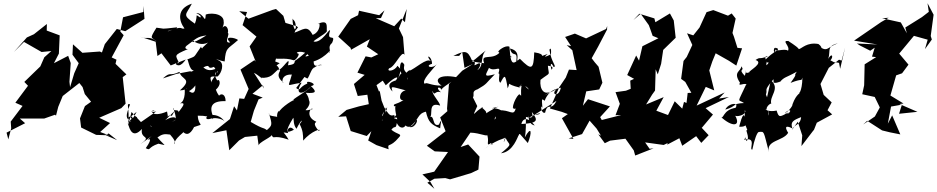

<svg xmlns="http://www.w3.org/2000/svg" viewBox="-20 -847 5855 1200"><path d="M662 -1 606 -22 668 -78 600 -111 738 -171 765 -199 747 -365 770 -382 702 -448 708 -474 678 -488 753 -627 732 -650 749 -739 876 -772 877 -810 883 -729 763 -652 710 -666 635 -571 617 -519 604 -525 495 -517 436 -570 433 -505 472 -452 444 -389 418 -302 414 -336 422 -453 406 -498 317 -452 348 -512 353 -626 272 -656 273 -697 192 -633 148 -613 67 -522 130 -585 240 -522 301 -528 257 -489 232 -432 132 -335 155 -311 76 -205 121 -185 47 -87 50 -45 32 24 21 -18 137 -77 104 -106H256L324 -130L330 -124L344 -179L372 -247L482 -333L526 -257L547 -216L545 -265L492 -327L456 -353L496 -303L510 -259L569 -187L582 -138L577 -231L511 -184L508 -177L480 -107L487 -50L581 -4L640 -2L659 -13L712 29L632 -6Z M1054 -123C1014 -137 1038 -81 1024 -150C915 -104 919 -172 947 -153C936 -157 902 -141 956 -150L861 -84L802 -147L780 -61C794 -178 763 -203 793 -195C765 -122 763 -109 800 -85C779 -87 776 -147 807 -99C814 -142 769 -93 834 -148C808 -98 787 -78 838 -114C809 -135 772 -57 779 -80C790 -33 811 20 867 -41C854 27 936 -2 857 54C973 -25 960 -32 902 28C933 10 912 50 891 79C924 97 900 75 970 51C1028 63 1013 70 964 12C991 -7 1004 -12 1043 -6C1069 23 1081 45 1068 54C1079 -6 1182 -37 1109 -43C1138 5 1167 -1 1193 -53C1266 -79 1220 -50 1216 -124C1316 -125 1309 -93 1309 -102C1295 -114 1376 -111 1386 -83C1371 -113 1334 -131 1304 -128C1260 -128 1252 -83 1315 -112C1284 -181 1302 -217 1390 -215C1390 -258 1363 -266 1349 -249C1324 -284 1332 -297 1324 -282C1375 -324 1345 -360 1339 -343C1299 -394 1359 -424 1338 -390C1356 -457 1305 -376 1251 -426C1304 -453 1267 -408 1317 -429C1359 -380 1293 -353 1302 -327C1292 -370 1287 -370 1340 -369C1365 -390 1385 -451 1349 -468C1305 -494 1343 -468 1384 -463C1392 -554 1400 -536 1468 -597C1447 -614 1374 -623 1419 -582C1361 -571 1454 -674 1371 -632C1430 -609 1402 -716 1371 -674C1394 -734 1365 -719 1303 -665C1336 -677 1350 -636 1374 -693C1398 -756 1310 -772 1266 -756C1261 -689 1259 -765 1206 -766C1263 -738 1214 -735 1235 -735C1192 -762 1221 -757 1198 -699C1114 -757 1143 -752 1179 -824C1083 -793 1097 -717 1133 -669C1103 -662 1131 -691 1029 -651C1029 -658 1099 -667 1085 -676C970 -663 1018 -668 958 -674C911 -599 926 -617 962 -587C907 -628 901 -597 855 -618L953 -586L964 -497L989 -514L1047 -438L1141 -475C1115 -437 1082 -414 1059 -483C1065 -462 1047 -449 1099 -453C1078 -503 1060 -500 1154 -540C1144 -539 1125 -548 1154 -567C1205 -604 1210 -618 1272 -626C1286 -637 1167 -558 1185 -593C1208 -577 1241 -562 1280 -581C1234 -537 1238 -551 1255 -519C1233 -579 1223 -536 1240 -560C1181 -477 1212 -502 1147 -474C1157 -493 1158 -405 1194 -406C1221 -424 1170 -390 1171 -402L1082 -385L998 -357C1051 -404 1034 -366 1102 -398C1109 -348 1191 -358 1104 -282C1157 -282 1168 -320 1149 -296C1133 -255 1179 -282 1201 -313C1203 -252 1175 -254 1131 -309C1136 -298 1143 -216 1105 -201C1149 -209 1117 -176 1095 -145C1101 -169 1056 -146 1064 -173C1081 -109 1091 -90 1049 -88C1098 -91 1087 -141 1008 -93C958 -57 923 -50 918 -62L961 -45L1071 -153Z M1655 -401 1728 -452 1700 -463 1721 -539 1737 -584 1687 -521 1657 -481C1615 -467 1644 -465 1696 -487C1705 -470 1754 -491 1817 -470C1831 -472 1855 -509 1844 -512C1811 -520 1882 -538 1910 -499C1861 -482 1912 -512 1935 -541C1876 -519 1893 -516 1831 -472C1809 -463 1841 -446 1780 -439C1798 -510 1750 -414 1712 -403C1748 -408 1695 -475 1648 -437C1668 -433 1604 -394 1665 -422C1649 -460 1606 -455 1620 -443L1691 -406L1637 -447ZM1630 -294 1567 -392C1591 -381 1635 -342 1610 -361C1674 -357 1685 -384 1717 -412C1760 -414 1682 -384 1751 -332C1744 -320 1730 -384 1804 -381C1781 -293 1762 -315 1865 -330C1818 -254 1869 -250 1922 -305C1907 -279 1788 -218 1819 -222C1804 -220 1710 -158 1719 -130C1736 -183 1697 -131 1718 -103C1738 -127 1653 -112 1661 -139C1682 -67 1683 -65 1648 -34C1618 -55 1634 -34 1547 -85L1567 -155L1596 -226L1622 -237L1558 -261L1623 -314ZM1901 -356C1913 -365 1927 -425 1947 -426C1906 -395 1975 -455 1991 -440C1969 -442 1941 -419 1940 -463C2025 -489 2063 -565 2034 -515C2056 -528 2022 -552 2055 -578C2085 -644 2017 -577 2043 -656C2039 -673 1993 -577 1941 -587C1934 -593 2010 -631 2023 -651C2019 -680 2037 -728 1966 -698C1985 -719 1985 -647 1934 -629C1899 -695 1875 -660 1818 -642C1838 -662 1809 -655 1808 -732C1809 -719 1832 -727 1829 -659C1875 -710 1787 -653 1806 -611L1838 -682L1764 -704L1751 -748L1705 -791L1683 -785L1533 -730L1475 -777L1524 -772L1496 -690L1583 -618L1540 -557L1578 -462L1570 -471L1490 -417L1483 -412L1534 -291L1506 -229L1476 -232L1461 -157L1443 -183L1417 -103L1307 -15L1395 -33L1413 92L1474 31L1511 9L1588 1L1597 66C1586 44 1697 4 1676 -8C1694 33 1678 -11 1784 26C1753 -28 1736 -21 1781 -15C1769 -36 1791 -67 1817 -36C1775 -15 1752 -11 1813 -111C1818 -100 1811 -70 1833 -42C1864 -105 1879 -103 1853 -71C1874 -29 1874 -9 1875 32C1926 -30 1996 -48 1973 -28C1931 -77 1953 -79 1957 -86C1880 -121 1928 -183 1934 -165C1881 -153 1883 -148 1858 -219C1850 -160 1802 -182 1826 -126C1862 -125 1934 -185 1910 -223C1872 -159 1944 -197 1891 -267C1963 -261 1957 -277 1923 -309C1978 -319 1884 -353 1901 -325C1847 -303 1860 -274 1831 -297L1883 -366Z M2391 -314C2463 -381 2475 -367 2453 -344C2429 -337 2389 -321 2433 -275C2424 -311 2418 -308 2516 -282C2473 -276 2469 -214 2502 -222C2457 -191 2435 -201 2443 -183C2483 -184 2427 -229 2463 -101C2412 -117 2450 -111 2537 -112C2533 -139 2538 -136 2516 -202C2524 -150 2523 -181 2470 -188C2510 -162 2408 -86 2446 -111C2449 -156 2426 -83 2386 -175C2374 -99 2345 -107 2400 -177C2380 -73 2337 -76 2397 -122L2387 -162L2365 -218L2353 -280L2349 -274L2333 -315L2372 -343ZM2488 -731 2444 -683 2329 -733 2361 -734 2383 -782 2350 -752 2224 -780 2218 -752 2172 -729 2094 -618 2171 -548 2174 -536 2291 -602 2273 -556 2344 -508 2301 -488 2265 -495 2214 -393 2259 -379 2192 -322 2216 -247 2276 -255 2285 -196 2223 -182 2146 -160 2094 -117 2143 -120 2172 -28 2272 3 2301 -27 2281 31 2333 60 2409 86C2400 42 2415 82 2473 12C2497 -12 2465 -4 2426 -36C2449 -68 2453 -34 2460 -78C2490 -19 2534 -64 2516 -101C2488 -59 2549 -24 2580 -96C2598 -106 2576 -44 2540 -53C2602 -101 2587 -136 2642 -149C2657 -84 2675 -68 2731 -45C2731 -64 2748 -123 2723 -68C2678 -52 2699 -134 2664 -114C2692 -120 2647 -215 2731 -187C2728 -210 2680 -256 2683 -279C2698 -240 2697 -285 2736 -270C2692 -307 2739 -307 2738 -283C2737 -300 2811 -336 2835 -364C2721 -387 2688 -346 2740 -312C2672 -311 2645 -337 2635 -323C2610 -342 2684 -411 2713 -450C2684 -410 2630 -435 2680 -448C2681 -497 2632 -512 2673 -464C2647 -489 2575 -416 2535 -403C2560 -420 2526 -409 2496 -363C2519 -345 2536 -380 2528 -347C2534 -411 2495 -387 2507 -442C2481 -490 2471 -410 2490 -388C2525 -362 2500 -432 2469 -357C2488 -417 2490 -409 2464 -436C2446 -401 2393 -397 2412 -420C2450 -428 2491 -538 2508 -504L2499 -615L2473 -669L2522 -791L2511 -708Z M3228 -257C3214 -264 3159 -150 3203 -169C3190 -116 3167 -164 3096 -157C3087 -115 3059 -73 3078 -124C3071 -117 3091 -68 3121 -122C3141 -154 3094 -171 3054 -171C3126 -184 3103 -195 3006 -131C3051 -144 2963 -186 2999 -177C2946 -153 2922 -93 2963 -184L2935 -240L2912 -225C2969 -242 2911 -272 2965 -289C3028 -325 3013 -323 3073 -383C2991 -360 3021 -385 3036 -423C3074 -393 3115 -449 3095 -387C3111 -395 3087 -339 3108 -330C3135 -381 3138 -387 3153 -295C3175 -341 3135 -321 3227 -300C3254 -351 3244 -339 3232 -305C3204 -303 3265 -329 3285 -287C3254 -310 3233 -362 3237 -244C3256 -274 3213 -203 3182 -173L3257 -229ZM2695 270 2763 266 2793 274 2924 235 2970 213 2977 132 2906 56 2859 72 2934 -39C2896 -6 2918 -19 2919 -18C2981 -17 3036 14 3022 -9C3044 33 3010 75 3050 46C3051 81 3090 17 2994 95C3128 -11 3129 47 3162 -22C3140 -16 3113 88 3140 15C3162 65 3191 45 3111 111C3189 102 3215 5 3222 -2C3229 -17 3222 -16 3279 47C3306 -18 3303 -67 3260 12C3268 -22 3267 -83 3267 -116C3322 -102 3306 -128 3304 -147C3347 -92 3340 -78 3240 -72C3235 -68 3254 -148 3322 -63C3268 -73 3289 -153 3285 -112C3381 -160 3365 -128 3320 -129C3447 -213 3482 -223 3466 -237C3428 -134 3405 -220 3387 -143C3360 -132 3357 -204 3370 -173C3363 -244 3370 -226 3384 -217C3417 -308 3501 -292 3486 -303C3475 -234 3418 -255 3459 -290C3366 -244 3358 -231 3428 -280C3383 -246 3351 -287 3358 -348C3426 -401 3410 -367 3404 -438C3390 -434 3452 -439 3427 -411C3415 -454 3428 -458 3439 -429C3465 -427 3425 -456 3414 -536C3431 -566 3421 -484 3424 -508C3388 -490 3373 -485 3403 -510C3332 -484 3408 -507 3319 -520C3315 -412 3304 -404 3229 -480C3185 -438 3255 -525 3167 -544C3185 -479 3216 -541 3207 -463C3173 -439 3170 -480 3164 -555C3139 -568 3089 -528 3095 -523C3111 -505 3153 -489 3180 -490C3111 -532 3085 -526 3105 -521C3057 -465 2981 -519 3006 -452C2985 -453 2910 -467 2913 -466C2921 -443 2972 -499 3016 -531C2975 -488 3013 -422 2948 -402C2966 -395 3006 -472 2961 -446C2923 -425 2972 -459 2929 -471C2902 -534 2886 -532 2814 -498H2850L2869 -522L2883 -423L2935 -447L2869 -405L2813 -347L2786 -322L2774 -169L2776 -152L2731 -113L2765 -27L2648 64L2697 99L2780 103L2694 226L2620 243L2670 290L2695 333L2651 295Z M4409 -2 4365 -49H4367L4436 -131L4390 -171L4536 -241L4474 -231L4509 -269L4334 -187L4391 -304L4444 -282L4413 -407L4432 -463L4453 -514L4536 -467L4582 -437L4618 -545L4589 -548L4567 -618L4558 -641L4578 -731L4553 -763L4530 -749L4438 -784L4396 -771L4352 -675L4313 -626L4274 -639L4307 -566L4272 -491L4252 -466L4237 -354L4263 -335L4301 -267L4278 -266L4262 -129L4334 -178L4255 -210L4244 -168L4197 -214L4155 -128L4066 -161L4048 -92L4128 -240L4018 -194L4056 -256L4074 -281L4078 -414L4091 -382L4112 -448L4125 -535L4203 -611L4191 -719L4167 -763L4076 -708L4070 -732L3976 -761L3939 -722L3984 -761L4035 -690L4045 -663L4059 -623L4095 -608L3995 -558L3974 -468L3956 -500L3939 -463L3900 -378L3983 -332L4008 -384L3919 -343L3922 -292L3892 -280L3827 -271L3854 -198L3827 -127L3863 -128L3741 -97L3731 -115L3792 -182L3655 -227L3623 -186L3644 -276L3725 -288L3745 -330L3721 -430L3697 -458L3678 -483L3718 -555L3774 -662L3775 -684L3768 -666L3643 -607L3573 -637L3512 -616L3549 -559L3522 -565L3557 -533L3585 -404L3633 -406L3536 -412L3516 -362L3476 -303L3417 -169L3491 -148L3529 -134L3492 -108L3564 21L3534 18L3618 -9L3665 -93L3709 -43L3736 1L3719 -8L3760 48L3793 32L3889 20L3941 93L3950 125L4065 80L4040 83L4012 43L4128 59L4153 47L4150 57L4226 17L4244 64L4331 4L4363 46Z M4767 -256C4780 -296 4748 -272 4814 -352C4816 -288 4824 -285 4813 -338C4816 -313 4876 -350 4852 -332C4884 -369 4887 -358 4960 -399C4933 -359 4975 -404 4921 -329C5002 -361 4985 -335 4995 -362C4994 -270 4967 -256 4977 -271C4985 -261 4959 -266 4933 -195C4936 -184 4899 -140 4885 -142C4943 -186 4914 -123 4888 -137C4887 -120 4836 -73 4909 -145C4855 -117 4848 -107 4834 -156C4786 -145 4748 -165 4774 -164C4755 -137 4757 -97 4785 -157C4783 -85 4777 -162 4788 -147C4743 -167 4804 -211 4801 -197C4785 -245 4860 -293 4798 -345L4774 -239ZM5224 -454C5170 -466 5221 -444 5170 -470C5191 -490 5182 -531 5146 -462C5184 -515 5133 -557 5216 -576C5141 -549 5158 -516 5086 -564C5092 -496 5072 -560 5077 -469C5117 -527 5129 -548 5095 -572C5023 -585 4991 -543 4973 -540C4960 -560 4903 -591 4908 -591C4860 -595 4921 -559 4905 -530C4883 -549 4812 -513 4827 -549C4871 -535 4815 -534 4753 -462C4846 -440 4786 -470 4852 -482C4796 -514 4822 -563 4826 -543C4830 -547 4814 -499 4831 -542C4781 -449 4800 -464 4728 -398C4821 -451 4755 -410 4773 -462C4786 -431 4742 -506 4779 -495C4714 -472 4738 -495 4702 -472C4760 -454 4655 -402 4664 -396C4620 -374 4657 -444 4635 -373C4588 -422 4639 -399 4613 -433C4613 -400 4558 -400 4605 -330C4583 -292 4672 -361 4641 -284C4643 -300 4666 -325 4642 -316C4586 -194 4591 -230 4630 -203C4553 -200 4588 -183 4513 -162C4533 -204 4602 -210 4577 -173C4495 -160 4504 -96 4484 -118C4555 -51 4614 -55 4574 -126C4577 -113 4650 -128 4633 -156C4681 -134 4622 -187 4637 -115C4623 -162 4600 -53 4600 -55C4657 -51 4628 -87 4651 -34C4632 -37 4671 10 4646 35C4630 3 4647 0 4631 27C4714 5 4658 91 4682 88C4695 24 4712 -20 4722 -22C4759 -25 4750 -33 4786 104C4765 28 4875 36 4906 -17C4888 -46 4882 -69 4932 -45C4919 -85 4936 -95 4987 -115C4982 -62 4942 -71 4930 -35L4966 -86L4994 -1L4989 66L5067 -36L5064 -27L5085 -80L5181 -132L5152 -158L5178 -207L5128 -254L5108 -322L5160 -423L5224 -474L5240 -468L5262 -550L5231 -417Z M5354 -563 5419 -530 5447 -549 5430 -493 5456 -490 5384 -445 5381 -314 5369 -258 5447 -241 5482 -169 5486 -204 5478 -174 5448 -119 5375 -69 5400 -92 5493 -32 5542 -20 5607 -7 5556 -126 5529 -74 5549 -181 5617 -193 5599 -136 5714 -148 5601 -197 5627 -200 5545 -250 5581 -376 5618 -389 5658 -443 5600 -512 5692 -623 5778 -599 5761 -540 5804 -600 5797 -622 5815 -755 5777 -827 5785 -773 5742 -740 5638 -675 5648 -639 5610 -707 5493 -733 5534 -736 5487 -709 5318 -593 5464 -569 5336 -575Z"/></svg>

Font: Hussar Lance
Style: Italic
Weight: 700
Foundry: Cannot Into Space Fonts, PlusOne Fonts
Version: Version 2.27